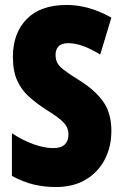

<svg xmlns="http://www.w3.org/2000/svg" viewBox="-20 -810 494 774"><path d="M429 -283Q429 -217 401.5 -165.5Q374 -114 324 -85Q274 -56 205 -56Q159 -56 116.5 -66Q74 -76 28 -101V-273Q70 -245 114 -229Q158 -213 195 -213Q227 -213 241.5 -228Q256 -243 256 -266Q256 -282 250.5 -295.5Q245 -309 226.5 -325.5Q208 -342 169 -366Q127 -393 96.5 -420.5Q66 -448 49 -486Q32 -524 32 -581Q32 -676 87.5 -733Q143 -790 249 -790Q338 -790 429 -739L384 -590Q310 -636 256 -636Q228 -636 216 -623Q204 -610 204 -590Q204 -571 210.5 -557.5Q217 -544 237 -528.5Q257 -513 297 -488Q362 -448 395.5 -401Q429 -354 429 -283Z"/></svg>

Font: Noto Sans Malayalam UI ExtraCondensed Black
Style: Regular
Weight: 900
Width: 2
Designer: Jelle Bosma - Monotype Design Team
Foundry: Monotype Imaging Inc.
Version: Version 2.104; ttfautohint (v1.8.4.7-5d5b)